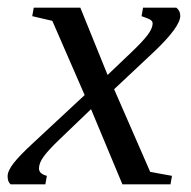

<svg xmlns="http://www.w3.org/2000/svg" viewBox="-32 -479 496 499"><path d="M69.3 -41Q69.3 -27.3 89.8 -22L85.9 0H-4.4Q-12.2 -6.3 -12.2 -21Q-12.2 -34.7 3.2 -54.7Q18.6 -74.7 54.7 -107.9L188 -231.9L104 -424.8L51.8 -437L55.7 -459H176.8L247.6 -284.2L308.1 -341.8Q339.4 -371.6 352.1 -388.7Q364.7 -405.8 364.7 -418Q364.7 -422.9 360.4 -426.5Q356 -430.2 335.9 -437L339.8 -459H426.3Q436.5 -451.2 436.5 -438Q436.5 -409.2 369.1 -345.2L264.6 -247.1L358.4 -32.2L415 -22L411.1 0H286.1L204.6 -195.3L121.1 -115.2Q94.2 -89.4 81.8 -72.5Q69.3 -55.7 69.3 -41Z"/></svg>

Font: Liberation Serif
Style: Italic
Weight: 400
Italic angle: -16.333°
Designer: Steve Matteson
Foundry: Ascender Corporation
Version: Version 2.1.5